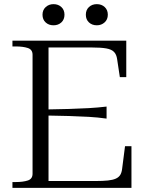

<svg xmlns="http://www.w3.org/2000/svg" viewBox="-20 -906 705 926"><path d="M614 -201V0H40V-28H56Q91 -28 114 -35.5Q137 -43 137 -68V-642Q137 -667 114 -674.5Q91 -682 56 -682H40V-710H589V-534H558L545 -620Q542 -643 530 -655.5Q518 -668 492.5 -672.5Q467 -677 423 -677H214V-33H441Q477 -33 500.5 -35.5Q524 -38 538.5 -44.5Q553 -51 560 -62.5Q567 -74 569 -92L583 -201ZM197 -378Q261 -379 312.5 -380.5Q364 -382 408 -384.5Q452 -387 494 -392V-334Q452 -340 408 -342.5Q364 -345 313 -346.5Q262 -348 197 -349ZM291 -835Q291 -812 276 -798Q261 -784 238 -784Q215 -784 200 -798Q185 -812 185 -835Q185 -858 200.5 -872Q216 -886 238 -886Q261 -886 276 -872Q291 -858 291 -835ZM500 -835Q500 -812 484.5 -798Q469 -784 447 -784Q424 -784 409 -798Q394 -812 394 -835Q394 -858 409 -872Q424 -886 447 -886Q470 -886 485 -872Q500 -858 500 -835Z"/></svg>

Font: Roboto Serif 120pt Expanded Light
Style: Regular
Weight: 300
Width: 7
Designer: Greg Gazdowicz
Foundry: Commercial Type
Version: Version 1.008